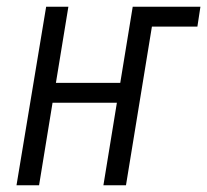

<svg xmlns="http://www.w3.org/2000/svg" viewBox="-20 -550 616 570"><path d="M29 0H96L136 -245H327L287 0H354L431 -471H566L575 -530H374L337 -304H146L183 -530H117Z"/></svg>

Font: Iosevka Sparkle Light
Style: Italic
Weight: 300
Italic angle: -9°
Designer: Belleve Invis
Foundry: Belleve Invis
Version: Version 4.5.0; ttfautohint (v1.8.3)